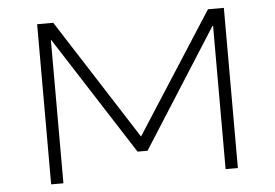

<svg xmlns="http://www.w3.org/2000/svg" viewBox="-50 -774 1207 842"><g transform="rotate(-5 553.0 -352.5)"><path d="M142 0V-705H213L556 -170H550L894 -705H964V0H910V-630H907L576 -110H532L198 -630H196V0Z"/></g></svg>

Font: Nunito Sans 7pt Expanded ExtraLight
Style: Regular
Weight: 250
Width: 7
Designer: Vernon Adams
Foundry: Vernon Adams
Version: Version 3.101;gftools[0.9.27]